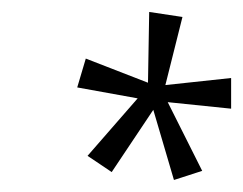

<svg xmlns="http://www.w3.org/2000/svg" viewBox="-20 -783 403 318"><path d="M282.2 -754.9 253.9 -642.1 362.8 -653.8V-603L257.8 -613.8L314.9 -500L268.1 -484.9L233.9 -601.1L165 -498L125 -524.9L208 -620.1L107.9 -638.2L122.1 -686L225.1 -646L227.1 -763.2Z"/></svg>

Font: TypoPRO Open Sans Condensed
Style: Italic
Weight: 300
Width: 3
Italic angle: -12°
Foundry: Ascender Corporation
Version: Version 1.10